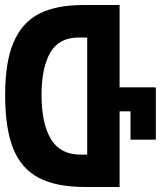

<svg xmlns="http://www.w3.org/2000/svg" viewBox="-20 -745 641 765"><path d="M0.5 -367Q0.5 -499 34.5 -577.5Q68.5 -656 136.5 -690.5Q204.5 -725 311.5 -725H456.5V-397H596V-396H601V-188.5H500V-301.5H456.5V0H319Q203 0 133.5 -37Q64 -74 32.2 -154Q0.5 -234 0.5 -367ZM327.5 -129V-595.5H293.5Q215 -595.5 180.2 -535.2Q145.5 -475 145.5 -366.5Q145.5 -254 182.5 -191.5Q219.5 -129 300.5 -129Z"/></svg>

Font: JuliaMono ExtraBold
Style: Regular
Weight: 800
Monospace: yes
Designer: cormullion
Foundry: corm
Version: Version 0.055; ttfautohint (v1.8.4)